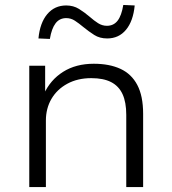

<svg xmlns="http://www.w3.org/2000/svg" viewBox="-20 -754 692 774"><path d="M98 0V-489H162V-375H157Q183 -432 234.5 -464.5Q286 -497 358 -497Q421 -497 465.5 -476.5Q510 -456 533.5 -411.5Q557 -367 557 -295V0H489V-291Q489 -342 474 -374.5Q459 -407 428 -423Q397 -439 348 -439Q293 -439 251.5 -416.5Q210 -394 187.5 -355.5Q165 -317 165 -268V0ZM181 -597 135 -599Q141 -662 170.5 -697Q200 -732 247 -732Q276 -732 298.5 -718Q321 -704 342 -686Q359 -671 375.5 -660.5Q392 -650 411 -650Q438 -650 454 -670.5Q470 -691 477 -734L523 -732Q517 -669 488 -634Q459 -599 412 -599Q382 -599 360 -613Q338 -627 316 -645Q298 -660 282 -670.5Q266 -681 247 -681Q220 -681 204 -660Q188 -639 181 -597Z"/></svg>

Font: Nunito Sans 10pt SemiExpanded Light
Style: Regular
Weight: 300
Width: 6
Designer: Vernon Adams
Foundry: Vernon Adams
Version: Version 3.101;gftools[0.9.27]